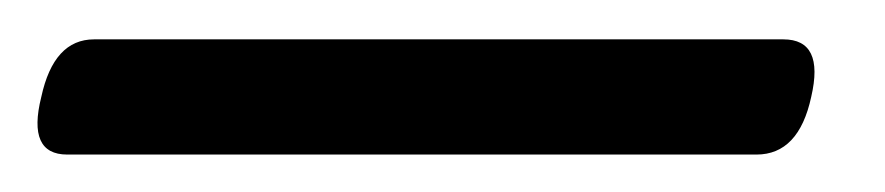

<svg xmlns="http://www.w3.org/2000/svg" viewBox="-60 44 461 100"><path d="M-38.5 94.5Q-32 64.5 -11 64.5H348Q369.5 64.5 362.5 94.5Q356 124.5 334 124.5H-25Q-46 124.5 -38.5 94.5Z"/></svg>

Font: Fraunces 144pt SuperSoft
Style: Italic
Weight: 400
Italic angle: -16°
Version: Version 1.000;[b76b70a41]